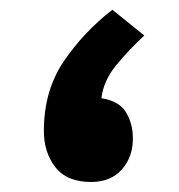

<svg xmlns="http://www.w3.org/2000/svg" viewBox="-20 -373 367 393"><path d="M275.4 -300.3Q243.7 -271 217.8 -239.5Q191.9 -208 187.5 -171.9Q223.6 -166.5 237.8 -143.3Q252 -120.1 252 -89.4Q252 -51.3 229.2 -25.9Q206.5 -0.5 166.5 -0.5Q116.7 -0.5 93.3 -30.8Q69.8 -61 69.8 -105Q69.8 -187.5 110.6 -247.6Q151.4 -307.6 210 -353Z"/></svg>

Font: Vazir WOL-UI
Style: Bold-WOL-UI
Weight: 700
Designer: Saber Rastikerdar
Foundry: Saber Rastikerdar
Version: Version 30.1.0